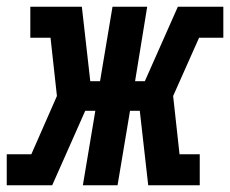

<svg xmlns="http://www.w3.org/2000/svg" viewBox="-54 -550 683 570"><path d="M-34 0V-92H39L115 -265L96 -438H36V-530H189L214 -309H243L280 -530H383L347 -309H376L474 -530H609V-438H537L460 -265L479 -92H539V0H386L361 -221H332L295 0H192L229 -221H199L101 0Z"/></svg>

Font: Iosevka Slab SmBdExObl
Style: Regular
Weight: 600
Width: 7
Italic angle: -9°
Monospace: yes
Designer: Belleve Invis
Foundry: Belleve Invis
Version: Version 11.1.0; ttfautohint (v1.8.3)